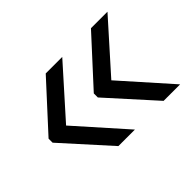

<svg xmlns="http://www.w3.org/2000/svg" viewBox="-85 -610 740 740"><g transform="rotate(-45 285.0 -240.0)"><path d="M369.5 -241 546 -42.5H456L286 -231V-253L456 -438.5H546ZM123 -241 299.5 -42.5H209.5L39.5 -231V-253L209.5 -438.5H299.5Z"/></g></svg>

Font: Anek Gujarati SemiExpanded
Style: Regular
Weight: 400
Width: 6
Designer: Mrunmayee Ghaisas (Gujarati), Yesha Goshar (Latin)
Foundry: Ek Type
Version: Version 1.003